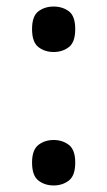

<svg xmlns="http://www.w3.org/2000/svg" viewBox="-20 -560 327 587"><path d="M144 -401Q117 -401 97.5 -416Q78 -431 78 -471Q78 -511 97.5 -525.5Q117 -540 144 -540Q171 -540 190.5 -525.5Q210 -511 210 -471Q210 -431 190.5 -416Q171 -401 144 -401ZM144 7Q117 7 97.5 -8Q78 -23 78 -63Q78 -102 97.5 -117Q117 -132 144 -132Q171 -132 190.5 -117Q210 -102 210 -63Q210 -23 190.5 -8Q171 7 144 7Z"/></svg>

Font: Noto Serif Kannada Medium
Style: Regular
Weight: 500
Version: Version 2.003